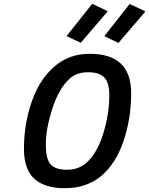

<svg xmlns="http://www.w3.org/2000/svg" viewBox="-20 -979 785 1010"><path d="M603 -753 529 -789 662 -958 745 -919ZM405 -754 330 -789 465 -959 547 -920ZM435 -123Q491 -173 523 -276Q555 -379 555 -479Q555 -543 529 -571Q503 -599 443.5 -599Q384 -599 347 -566Q289 -513 255 -406.5Q221 -300 221 -220.5Q221 -141 247 -113.5Q273 -86 333 -86Q393 -86 435 -123ZM506 -48Q430 11 322 11Q214 11 160 -39Q106 -89 106 -196Q106 -326 146.5 -443Q187 -560 264 -627Q341 -696 452 -696Q670 -696 670 -489Q670 -353 628.5 -233Q587 -113 506 -48Z"/></svg>

Font: Titillium Web
Style: SemiBold Italic
Weight: 600
Italic angle: -13°
Version: Version 1.001;PS 57.000;hotconv 1.0.70;makeotf.lib2.5.55311